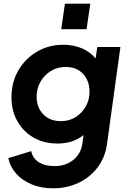

<svg xmlns="http://www.w3.org/2000/svg" viewBox="-20 -798 694 1038"><path d="M266 220Q204 220 153 199.5Q102 179 68.5 142Q35 105 25 57L149 19Q156 57 189 78.5Q222 100 276 100Q334 100 375.5 67Q417 34 425 -20L432 -68Q375 -22 291 -22Q218 -22 162 -54Q106 -86 74 -142.5Q42 -199 42 -272Q42 -353 79 -417Q116 -481 179.5 -518.5Q243 -556 322 -556Q377 -556 422 -537Q467 -518 497 -482L506 -544H631L558 -16Q548 53 508 106.5Q468 160 405.5 190Q343 220 266 220ZM309 -143Q354 -143 389 -165Q424 -187 444 -223Q464 -259 464 -302Q464 -361 429 -398.5Q394 -436 335 -436Q291 -436 255.5 -414.5Q220 -393 199 -356.5Q178 -320 178 -275Q178 -217 214 -180Q250 -143 309 -143ZM311 -640 331 -778H468L448 -640Z"/></svg>

Font: Plus Jakarta Sans
Style: Bold Italic
Weight: 700
Italic angle: -8°
Designer: Gumpita Rahayu
Foundry: Tokotype
Version: Version 2.071; ttfautohint (v1.8.4.7-5d5b);gftools[0.9.29]